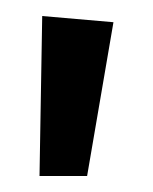

<svg xmlns="http://www.w3.org/2000/svg" viewBox="-20 -819 193 242"><path d="M33.2 -798.8 123 -791 89.8 -597.2H29.8Z"/></svg>

Font: Fira Sans Book
Style: Regular
Weight: 350
Designer: Carrois Corporate & Edenspiekermann AG
Foundry: Carrois Corporate GbR & Edenspiekermann AG
Version: Version 4.203;PS 004.203;hotconv 1.0.88;makeotf.lib2.5.64775